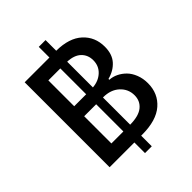

<svg xmlns="http://www.w3.org/2000/svg" viewBox="-254 -944 1162 1162"><g transform="rotate(-45 327.0 -363.5)"><path d="M292 90.8V0H80.1V-727.1H292V-818.4H350.1V-727.1Q460 -726.1 517.8 -673.1Q575.7 -620.1 575.7 -536.1Q575.7 -472.2 542 -434.6Q508.3 -397 453.1 -382.8V-375.5Q481 -374 507.3 -361.3Q533.7 -348.6 555.4 -326.7Q577.1 -304.7 590.6 -270.5Q604 -236.3 604 -195.8Q604 -107.9 542.2 -54Q480.5 0 358.9 0H350.1V90.8ZM189.5 -412.6H292V-633.8H189.5ZM350.1 -633.3V-413.1Q401.4 -417 434.8 -448.2Q468.3 -479.5 468.3 -527.8Q468.3 -573.2 438.2 -602.1Q408.2 -630.9 350.1 -633.3ZM350.1 -327.1V-94.2Q424.3 -94.7 459.7 -123.8Q495.1 -152.8 495.1 -201.2Q495.1 -254.4 455.8 -290.8Q416.5 -327.1 352.1 -327.1ZM189.5 -94.2H292V-327.1H189.5Z"/></g></svg>

Font: Interop Med
Style: Regular
Weight: 500
Designer: Rasmus Andersson, Google, Jang Haemin
Foundry: jhaemin
Version: Version 1.007